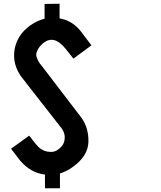

<svg xmlns="http://www.w3.org/2000/svg" viewBox="-20 -908 858 1025"><path d="M372 -595 329 -649Q268 -724 211 -678Q192 -662 183 -645.5Q174 -629 173.5 -617.5Q173 -606 180.5 -590.5Q188 -575 192.5 -569Q197 -563 207 -551L412 -283Q454 -228 452 -149Q449 -76 373 -20Q341 5 300 18V68V89V97H220V89V68V24Q144 15 88 -50L39 -114L136 -184Q163 -148 173 -137Q198 -105 234 -98.5Q270 -92 293 -112Q308 -123 317 -138.5Q326 -154 325.5 -177.5Q325 -201 308 -224Q165 -406 132 -449Q118 -467 109 -479L102 -488L100 -490Q44 -561 58 -645Q72 -722 141 -772Q182 -800 218 -808V-858V-879V-887L298 -888V-880V-859V-810Q367 -798 412 -740L468 -666Z"/></svg>

Font: FoundationLogo
Style: Medium
Weight: 500
Version: Version 0.3